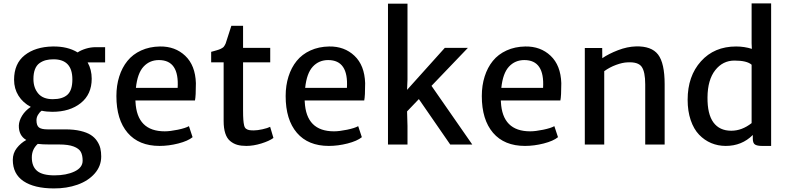

<svg xmlns="http://www.w3.org/2000/svg" viewBox="-20 -832 4540 1105"><path d="M585 -472.7H484.4Q507.8 -431.2 507.8 -378.9Q507.8 -289.1 444.8 -238.8Q381.8 -188.5 281.2 -188.5Q248 -188.5 219.7 -194.8Q206.5 -185.1 198.2 -170.4Q189.9 -155.8 189.9 -140.1Q189.9 -109.9 204.1 -98.6Q218.3 -87.4 254.4 -87.4H356.9Q405.8 -87.4 442.9 -78.6Q480 -69.8 502.4 -55.4Q524.9 -41 538.8 -20Q552.7 1 557.6 22Q562.5 43 562.5 68.4Q562.5 124 525.1 166.5Q487.8 209 425.8 231Q363.8 252.9 289.1 252.4Q177.2 252 115.5 210.7Q53.7 169.4 53.7 87.9Q53.7 49.8 76.4 20.5Q99.1 -8.8 131.3 -26.4Q87.4 -51.8 88.4 -109.4Q89.4 -137.2 107.4 -166.5Q125.5 -195.8 157.2 -216.8Q111.8 -240.7 86.4 -281.2Q61 -321.8 61 -373Q61 -465.8 122.1 -514.2Q183.1 -562.5 283.2 -564.5Q368.7 -565.9 426.8 -530.3Q445.3 -543 473.6 -551.8Q502 -560.5 530.3 -560.5H585ZM396.5 -375Q396.5 -490.7 288.1 -490.7Q263.2 -490.7 243.7 -485.6Q224.1 -480.5 207.3 -468.5Q190.4 -456.5 181.4 -433.6Q172.4 -410.6 172.4 -377.4Q172.4 -326.7 200 -293.9Q227.5 -261.2 283.7 -261.2Q339.8 -261.2 368.2 -286.9Q396.5 -312.5 396.5 -375ZM265.1 -0.5Q224.1 -0.5 197.3 -3.9Q163.1 27.3 163.1 74.2Q163.1 126 193.6 151.6Q224.1 177.2 293.5 177.2Q361.8 177.2 408.7 155Q455.6 132.8 455.6 92.8Q455.6 61.5 445.1 42.2Q434.6 22.9 404.1 11.2Q373.5 -0.5 320.3 -0.5Z M898.4 7.8Q779.3 7.8 714.6 -67.6Q649.9 -143.1 649.9 -279.3Q649.9 -340.3 666.3 -391.8Q682.6 -443.4 713.4 -481.4Q744.1 -519.5 792.2 -541.5Q840.3 -563.5 900.4 -564.5Q987.8 -565.9 1045.9 -511Q1104 -456.1 1107.4 -353.5Q1107.4 -278.8 1102.1 -253.9H759.3Q759.3 -252.4 759.5 -249.8Q759.8 -247.1 759.8 -245.6Q768.1 -76.2 928.2 -76.2Q958.5 -76.2 1003.2 -85.4Q1047.9 -94.7 1067.4 -106L1088.4 -42.5Q1061.5 -20.5 1006.3 -6.3Q951.2 7.8 898.4 7.8ZM894.5 -486.3Q841.3 -486.3 806.2 -448.5Q771 -410.6 762.2 -326.2H1002.4Q1012.2 -486.3 894.5 -486.3Z M1397.5 7.8Q1367.7 7.8 1345.5 1.5Q1323.2 -4.9 1304.7 -20.3Q1286.1 -35.6 1276.6 -64.5Q1267.1 -93.3 1267.1 -135.3V-473.1H1195.3V-533.7Q1201.2 -535.2 1212.2 -538.3Q1223.1 -541.5 1227.5 -542.7Q1231.9 -543.9 1239.7 -546.6Q1247.6 -549.3 1251 -551.3Q1254.4 -553.2 1259.8 -556.4Q1265.1 -559.6 1267.8 -563Q1270.5 -566.4 1273.4 -571.3Q1276.4 -576.2 1278.8 -582Q1282.7 -591.8 1311.5 -683.6H1378.9V-556.6H1535.2V-473.1H1378.9V-196.3Q1378.9 -162.6 1380.4 -143.3Q1381.8 -124 1385 -110.4Q1388.2 -96.7 1396 -91.1Q1403.8 -85.4 1413.3 -83.5Q1422.9 -81.5 1440.4 -81.5Q1461.4 -81.5 1491 -88.1Q1520.5 -94.7 1534.7 -102.1L1553.7 -38.1Q1529.8 -20.5 1484.1 -6.3Q1438.5 7.8 1397.5 7.8Z M1872.6 7.8Q1753.4 7.8 1688.7 -67.6Q1624 -143.1 1624 -279.3Q1624 -340.3 1640.4 -391.8Q1656.7 -443.4 1687.5 -481.4Q1718.3 -519.5 1766.4 -541.5Q1814.5 -563.5 1874.5 -564.5Q1961.9 -565.9 2020 -511Q2078.1 -456.1 2081.5 -353.5Q2081.5 -278.8 2076.2 -253.9H1733.4Q1733.4 -252.4 1733.6 -249.8Q1733.9 -247.1 1733.9 -245.6Q1742.2 -76.2 1902.3 -76.2Q1932.6 -76.2 1977.3 -85.4Q2022 -94.7 2041.5 -106L2062.5 -42.5Q2035.6 -20.5 1980.5 -6.3Q1925.3 7.8 1872.6 7.8ZM1868.7 -486.3Q1815.4 -486.3 1780.3 -448.5Q1745.1 -410.6 1736.3 -326.2H1976.6Q1986.3 -486.3 1868.7 -486.3Z M2672.9 -556.6 2463.4 -337.9 2698.2 0H2571.3L2390.6 -261.7L2322.8 -190.9L2325.2 -107.4V0H2212.9V-811H2325.2V-374L2322.8 -314.9L2540 -556.6Z M3001.5 7.8Q2882.3 7.8 2817.6 -67.6Q2752.9 -143.1 2752.9 -279.3Q2752.9 -340.3 2769.3 -391.8Q2785.6 -443.4 2816.4 -481.4Q2847.2 -519.5 2895.3 -541.5Q2943.4 -563.5 3003.4 -564.5Q3090.8 -565.9 3148.9 -511Q3207 -456.1 3210.4 -353.5Q3210.4 -278.8 3205.1 -253.9H2862.3Q2862.3 -252.4 2862.5 -249.8Q2862.8 -247.1 2862.8 -245.6Q2871.1 -76.2 3031.2 -76.2Q3061.5 -76.2 3106.2 -85.4Q3150.9 -94.7 3170.4 -106L3191.4 -42.5Q3164.6 -20.5 3109.4 -6.3Q3054.2 7.8 3001.5 7.8ZM2997.6 -486.3Q2944.3 -486.3 2909.2 -448.5Q2874 -410.6 2865.2 -326.2H3105.5Q3115.2 -486.3 2997.6 -486.3Z M3345.7 0V-555.7H3445.8L3446.3 -497.1Q3483.4 -522.5 3536.6 -543Q3589.8 -563.5 3639.6 -564.9Q3729.5 -567.4 3767.3 -518.1Q3805.2 -468.8 3805.2 -347.2V0H3693.4V-346.2Q3693.4 -418.9 3672.9 -447.8Q3652.3 -476.6 3591.3 -473.1Q3562.5 -472.2 3525.4 -458.5Q3488.3 -444.8 3457.5 -422.4V0Z M4156.7 7.8Q4112.3 7.8 4073.2 -8.5Q4034.2 -24.9 4003.4 -56.9Q3972.7 -88.9 3955.1 -140.6Q3937.5 -192.4 3937.5 -257.8Q3937.5 -394 4014.2 -479.2Q4090.8 -564.5 4216.3 -564.5Q4263.2 -564.5 4307.1 -550.8L4305.7 -582.5V-812.5H4418V7.8H4365.7Q4337.9 7.8 4325.2 -0.2Q4312.5 -8.3 4312.5 -34.2V-55.2Q4249.5 7.8 4156.7 7.8ZM4188.5 -79.6Q4250 -79.6 4305.7 -123.5V-459.5Q4278.8 -483.4 4207 -483.4Q4139.6 -483.4 4096.2 -428Q4052.7 -372.6 4051.8 -272Q4050.8 -175.3 4085.9 -127.4Q4121.1 -79.6 4188.5 -79.6Z"/></svg>

Font: HaufeMerriweatherSans
Style: Regular
Weight: 400
Designer: Eben Sorkin ( eben@eyebytes.com )
Foundry: Eben Sorkin
Version: Version 1.56